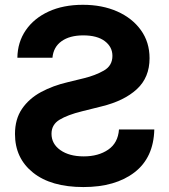

<svg xmlns="http://www.w3.org/2000/svg" viewBox="-20 -757 695 788"><path d="M322.3 10.7Q189.5 10.7 115.5 -48.6Q41.5 -107.9 41.5 -207Q41.5 -268.1 70.3 -310.3Q99.1 -352.5 148.4 -379.2Q197.8 -405.8 258.8 -419.9L324.7 -436Q371.1 -447.3 406.2 -467.3Q441.4 -487.3 441.4 -527.8Q441.4 -564.5 410.2 -588.1Q378.9 -611.8 321.8 -611.8Q266.1 -611.8 232.7 -587.9Q199.2 -564 195.3 -520H51.3Q52.2 -584 85.9 -633.1Q119.6 -682.1 179.7 -709.7Q239.7 -737.3 320.3 -737.3Q399.4 -737.3 461.2 -710Q522.9 -682.6 558.3 -633.3Q593.8 -584 593.8 -518.1Q593.8 -439 541.5 -390.9Q489.3 -342.8 397 -320.3L316.9 -300.3Q257.3 -285.6 224.4 -265.6Q191.4 -245.6 191.4 -208Q191.4 -166.5 227.8 -140.9Q264.2 -115.2 323.7 -115.2Q383.8 -115.2 424.1 -142.8Q464.4 -170.4 468.3 -225.6H613.3Q610.4 -109.9 532 -49.6Q453.6 10.7 322.3 10.7Z"/></svg>

Font: Inter
Style: Bold
Weight: 700
Designer: Rasmus Andersson
Foundry: rsms
Version: Version 4.001;git-9221beed3